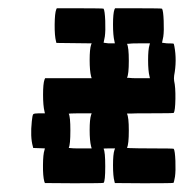

<svg xmlns="http://www.w3.org/2000/svg" viewBox="-20 -403 456 457"><path d="M113.8 -380.4 115.2 -383.3H170.4Q225.6 -383.3 226.6 -382.3Q229.5 -377.4 230.5 -353.5Q231.4 -329.6 229.5 -315.9Q227.1 -302.2 226.6 -301.3L238.3 -299.8H239.7H253.4L252.4 -304.7Q249 -318.4 249 -344.7Q249 -371.1 252.4 -380.4L253.9 -383.3H309.6Q364.7 -383.3 365.7 -382.3Q368.7 -377.4 369.6 -353.5Q370.6 -329.6 368.7 -315.9Q366.2 -302.2 365.7 -301.3L377.4 -299.8H378.9Q392.6 -299.8 393.6 -298.8Q394 -298.3 395 -293Q401.4 -259.3 394.5 -223.1Q393.6 -216.3 394.5 -210.4Q397.9 -195.8 397.5 -167.7Q397 -139.6 393.6 -134.3Q392.6 -133.3 336.9 -133.3Q330.6 -133.3 324.2 -133.3Q317.9 -133.3 312.5 -133.3Q307.1 -133.3 302.2 -133.1Q297.4 -132.8 293.7 -132.8Q290 -132.8 287.4 -132.8Q284.7 -132.8 283.2 -132.8L282.2 -132.3Q286.6 -124.5 286.6 -92.3Q286.6 -59.1 282.2 -51.3Q281.7 -50.8 288.8 -50.5Q295.9 -50.3 309.3 -50Q322.8 -49.8 336.9 -49.8Q392.6 -49.8 393.6 -48.8Q396.5 -43.9 397.5 -20Q398.4 3.9 396.5 17.6Q394 31.2 393.1 32.2Q392.1 33.2 322.8 33.2L253.4 32.7L252.4 28.8Q249 16.6 249 -9.8Q249 -36.1 252.4 -45.9L253.9 -49.8H239.7Q225.6 -49.8 226.6 -48.8Q230.5 -42 230.5 -6.8Q230.5 28.3 226.6 32.2Q225.6 33.2 155.8 33.2L86.9 32.7L85.4 28.8Q82 16.1 82.3 -10Q82.5 -36.1 85.9 -45.9L86.9 -49.8L73.2 -50.3L59.1 -50.8L58.1 -54.7Q51.8 -77.1 55.7 -114.3Q57.1 -128.9 59.1 -131.1Q61 -133.3 73.2 -133.3H86.9L85.9 -137.7Q82.5 -151.4 82.5 -177.7Q82.5 -204.1 85.9 -213.4L87.4 -216.8H142.6H198.2L196.8 -221.2Q193.4 -234.4 193.4 -260.3Q193.4 -286.1 196.8 -296.4L198.2 -299.8L156.2 -300.3L114.3 -300.8L113.3 -304.7Q109.9 -317.4 110.1 -344.5Q110.4 -371.6 113.8 -380.4ZM335.9 -295.9 336.9 -299.8H309.1Q301.8 -299.8 295.4 -299.6Q289.1 -299.3 285.6 -298.8H282.2Q286.6 -291 286.6 -258.3Q286.6 -225.6 282.2 -217.8H285.6Q289.1 -217.3 295.4 -217Q301.8 -216.8 309.1 -216.8H336.9L335.9 -221.2Q332.5 -234.4 332.5 -260Q332.5 -285.6 335.9 -295.9ZM196.8 -129.4 198.2 -133.3H170.4Q163.1 -133.3 156.7 -133.1Q150.4 -132.8 147 -132.8L143.6 -132.3Q147.5 -125.5 147.5 -92.3Q147.5 -58.1 143.6 -51.3L144.5 -50.8Q146 -50.8 148.4 -50.5Q150.9 -50.3 154.3 -50Q157.7 -49.8 161.9 -49.8Q166 -49.8 170.4 -49.8H198.2L196.8 -54.7Q193.4 -67.9 193.4 -93.5Q193.4 -119.1 196.8 -129.4Z"/></svg>

Font: VT323
Style: Regular
Weight: 400
Monospace: yes
Version: Version 001.002